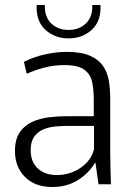

<svg xmlns="http://www.w3.org/2000/svg" viewBox="-20 -739 534 770"><path d="M190 11Q120 11 80 -29.5Q40 -70 40 -133Q40 -180 59 -208Q78 -236 108.5 -250Q139 -264 175.5 -268.5Q212 -273 246 -273H356V-343Q356 -379 349.5 -410Q343 -441 318 -459.5Q293 -478 238 -478Q197 -478 158.5 -468Q120 -458 87 -443L76 -491Q115 -511 161 -521Q207 -531 247 -531Q306 -531 341 -515.5Q376 -500 393.5 -474Q411 -448 416.5 -415Q422 -382 422 -345V-130Q422 -101 423 -65Q424 -29 425 0H375L363 -86H361Q336 -44 292 -16.5Q248 11 190 11ZM208 -37Q260 -37 302.5 -65.5Q345 -94 357 -140V-234H253Q231 -234 205 -232Q179 -230 156 -221Q133 -212 118 -192Q103 -172 103 -137Q103 -90 131.5 -63.5Q160 -37 208 -37ZM255 -585Q200 -585 162 -619.5Q124 -654 127 -719H160Q158 -672 185 -645.5Q212 -619 255 -619Q298 -619 325 -645.5Q352 -672 350 -719H383Q386 -654 348 -619.5Q310 -585 255 -585Z"/></svg>

Font: Murecho Light
Style: Regular
Weight: 300
Designer: Neil Summerour
Foundry: Positype
Version: Version 1.010; ttfautohint (v1.8.3)